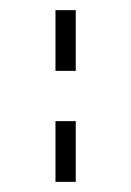

<svg xmlns="http://www.w3.org/2000/svg" viewBox="-20 -400 260 380"><path d="M89.8 -379.9Q99.6 -379.9 129.9 -379.9Q129.9 -349.6 129.9 -259.8Q120.1 -259.8 89.8 -259.8Q89.8 -290 89.8 -379.9ZM89.8 -160.2Q99.6 -160.2 129.9 -160.2Q129.9 -129.9 129.9 -40Q120.1 -40 89.8 -40Q89.8 -70.3 89.8 -160.2Z"/></svg>

Font: Cataluna 
Style: Lite
Weight: 400
Version: Version 1.0